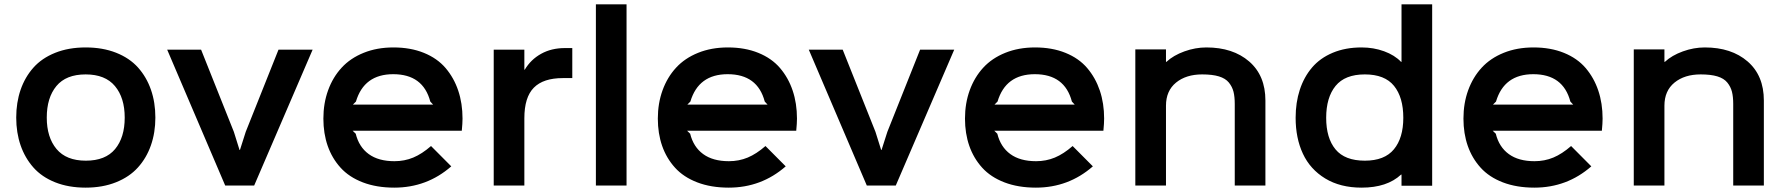

<svg xmlns="http://www.w3.org/2000/svg" viewBox="-20 -860 8281 890"><path d="M558.1 -314.9Q558.1 -406.7 512.9 -460.9Q467.8 -515.1 377 -515.1Q286.1 -515.1 241.5 -461.2Q196.8 -407.2 196.8 -314.9Q196.8 -223.6 241.9 -169.4Q287.1 -115.2 377.9 -115.2Q468.8 -115.2 513.4 -168.9Q558.1 -222.7 558.1 -314.9ZM700.2 -314.9Q700.2 -245.6 679.7 -186.8Q659.2 -127.9 619.6 -84Q580.1 -40 517.8 -15.1Q455.6 9.8 377 9.8Q297.9 9.8 235.8 -14.9Q173.8 -39.6 134.8 -83.7Q95.7 -127.9 75.4 -186.5Q55.2 -245.1 55.2 -314.9Q55.2 -384.8 75.4 -443.6Q95.7 -502.4 134.8 -546.4Q173.8 -590.3 235.8 -615.2Q297.9 -640.1 377 -640.1Q456.1 -640.1 518.3 -615.5Q580.6 -590.8 619.9 -546.9Q659.2 -502.9 679.7 -444.1Q700.2 -385.3 700.2 -314.9Z M1271 -629.9H1429.2L1158.2 0H1023.9L754.9 -629.9H912.1L1064 -249L1090.3 -165H1092.3L1119.1 -249Z M1615.7 -375H1987.8L1974.6 -389.2Q1941.4 -516.1 1802.7 -516.1Q1667.5 -516.1 1629.9 -389.2ZM2124 -310.1Q2124 -289.1 2120.6 -253.9H1614.7L1628.9 -240.2Q1644 -178.7 1689.2 -145.8Q1734.4 -112.8 1808.6 -112.8Q1855 -112.8 1895.5 -129.6Q1936 -146.5 1978 -183.1L2071.8 -88.9Q1959 9.8 1807.6 9.8Q1725.6 9.8 1661.9 -14.6Q1598.1 -39.1 1558.6 -82.8Q1519 -126.5 1499 -183.8Q1479 -241.2 1479 -310.1Q1479 -381.3 1501 -441.7Q1522.9 -502 1563.5 -546.1Q1604 -590.3 1665.8 -615.2Q1727.5 -640.1 1803.7 -640.1Q1882.8 -640.1 1944.8 -615Q2006.8 -589.8 2045.4 -544.7Q2084 -499.5 2104 -440.2Q2124 -380.9 2124 -310.1Z M2632.8 -637.2V-498H2588.9Q2498.5 -498 2454.6 -453.6Q2410.6 -409.2 2410.6 -312V0H2268.6V-629.9H2410.6V-537.1H2412.6Q2440.4 -584 2488.3 -610.6Q2536.1 -637.2 2598.6 -637.2Z M2884.3 -839.8V0H2742.2V-839.8Z M3166 -375H3538.1L3524.9 -389.2Q3491.7 -516.1 3353 -516.1Q3217.8 -516.1 3180.2 -389.2ZM3674.3 -310.1Q3674.3 -289.1 3670.9 -253.9H3165L3179.2 -240.2Q3194.3 -178.7 3239.5 -145.8Q3284.7 -112.8 3358.9 -112.8Q3405.3 -112.8 3445.8 -129.6Q3486.3 -146.5 3528.3 -183.1L3622.1 -88.9Q3509.3 9.8 3357.9 9.8Q3275.9 9.8 3212.2 -14.6Q3148.4 -39.1 3108.9 -82.8Q3069.3 -126.5 3049.3 -183.8Q3029.3 -241.2 3029.3 -310.1Q3029.3 -381.3 3051.3 -441.7Q3073.2 -502 3113.8 -546.1Q3154.3 -590.3 3216.1 -615.2Q3277.8 -640.1 3354 -640.1Q3433.1 -640.1 3495.1 -615Q3557.1 -589.8 3595.7 -544.7Q3634.3 -499.5 3654.3 -440.2Q3674.3 -380.9 3674.3 -310.1Z M4245.1 -629.9H4403.3L4132.3 0H3998L3729 -629.9H3886.2L4038.1 -249L4064.5 -165H4066.4L4093.3 -249Z M4589.8 -375H4961.9L4948.7 -389.2Q4915.5 -516.1 4776.9 -516.1Q4641.6 -516.1 4604 -389.2ZM5098.1 -310.1Q5098.1 -289.1 5094.7 -253.9H4588.9L4603 -240.2Q4618.2 -178.7 4663.3 -145.8Q4708.5 -112.8 4782.7 -112.8Q4829.1 -112.8 4869.6 -129.6Q4910.2 -146.5 4952.1 -183.1L5045.9 -88.9Q4933.1 9.8 4781.7 9.8Q4699.7 9.8 4636 -14.6Q4572.3 -39.1 4532.7 -82.8Q4493.2 -126.5 4473.1 -183.8Q4453.1 -241.2 4453.1 -310.1Q4453.1 -381.3 4475.1 -441.7Q4497.1 -502 4537.6 -546.1Q4578.1 -590.3 4639.9 -615.2Q4701.7 -640.1 4777.8 -640.1Q4856.9 -640.1 4918.9 -615Q4981 -589.8 5019.5 -544.7Q5058.1 -499.5 5078.1 -440.2Q5098.1 -380.9 5098.1 -310.1Z M5845.7 -394V0H5703.6V-377.9Q5703.6 -411.6 5697.8 -434.8Q5691.9 -458 5676.3 -477.3Q5660.6 -496.6 5630.1 -505.9Q5599.6 -515.1 5552.7 -515.1Q5478 -515.1 5431.4 -477.1Q5384.8 -439 5384.8 -370.1V0H5242.7V-630.9H5384.8V-573.2H5386.7Q5419.4 -603.5 5470.2 -621.8Q5521 -640.1 5571.8 -640.1Q5695.3 -640.1 5770.5 -575Q5845.7 -509.8 5845.7 -394Z M6484.9 -314Q6484.9 -408.7 6441.9 -461.9Q6398.9 -515.1 6306.6 -515.1Q6214.4 -515.1 6170.9 -461.7Q6127.4 -408.2 6127.4 -314Q6127.4 -219.7 6170.7 -167.5Q6213.9 -115.2 6306.6 -115.2Q6397.9 -115.2 6441.4 -168Q6484.9 -220.7 6484.9 -314ZM6618.7 -839.8V1H6476.6V-50.8H6474.6Q6409.7 9.8 6291.5 9.8Q6192.9 9.8 6123 -32.7Q6053.2 -75.2 6019.5 -147.5Q5985.8 -219.7 5985.8 -314Q5985.8 -384.8 6005.1 -443.8Q6024.4 -502.9 6061.8 -546.9Q6099.1 -590.8 6158 -615.5Q6216.8 -640.1 6291.5 -640.1Q6347.2 -640.1 6396 -622.3Q6444.8 -604.5 6474.6 -573.2H6476.6V-839.8Z M6900.4 -375H7272.5L7259.3 -389.2Q7226.1 -516.1 7087.4 -516.1Q6952.1 -516.1 6914.6 -389.2ZM7408.7 -310.1Q7408.7 -289.1 7405.3 -253.9H6899.4L6913.6 -240.2Q6928.7 -178.7 6973.9 -145.8Q7019 -112.8 7093.3 -112.8Q7139.6 -112.8 7180.2 -129.6Q7220.7 -146.5 7262.7 -183.1L7356.4 -88.9Q7243.7 9.8 7092.3 9.8Q7010.3 9.8 6946.5 -14.6Q6882.8 -39.1 6843.3 -82.8Q6803.7 -126.5 6783.7 -183.8Q6763.7 -241.2 6763.7 -310.1Q6763.7 -381.3 6785.6 -441.7Q6807.6 -502 6848.1 -546.1Q6888.7 -590.3 6950.4 -615.2Q7012.2 -640.1 7088.4 -640.1Q7167.5 -640.1 7229.5 -615Q7291.5 -589.8 7330.1 -544.7Q7368.7 -499.5 7388.7 -440.2Q7408.7 -380.9 7408.7 -310.1Z M8156.2 -394V0H8014.2V-377.9Q8014.2 -411.6 8008.3 -434.8Q8002.4 -458 7986.8 -477.3Q7971.2 -496.6 7940.7 -505.9Q7910.2 -515.1 7863.3 -515.1Q7788.6 -515.1 7741.9 -477.1Q7695.3 -439 7695.3 -370.1V0H7553.2V-630.9H7695.3V-573.2H7697.3Q7730 -603.5 7780.8 -621.8Q7831.5 -640.1 7882.3 -640.1Q8005.9 -640.1 8081.1 -575Q8156.2 -509.8 8156.2 -394Z"/></svg>

Font: Sinkin Sans 600 SemiBold
Style: Regular
Weight: 600
Designer: Keith Bates
Foundry: K-Type
Version: Sinkin Sans (version 1.0)  by Keith Bates   •   © 2014   www